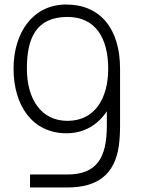

<svg xmlns="http://www.w3.org/2000/svg" viewBox="-20 -575 624 850"><path d="M274.5 15C352.5 15 413.5 -22.5 453 -82.5V-19C453 124 408.5 197.5 277.5 197.5H113V255H277.5C413 255 488 196.5 506 71C510 42 511.5 13 511.5 -19V-271C511.5 -447 424.5 -555 273 -555C126 -555 40 -431 40 -271C40 -109 122.5 15 274.5 15ZM99 -271C99 -401 136.5 -500 279 -500C404 -500 459 -404.5 459 -271C459 -138.5 399.5 -40 278.5 -40C159.5 -40 99 -140 99 -271Z"/></svg>

Font: Eudonet Light
Style: Regular
Weight: 300
Designer: Mikhail Sharanda
Foundry: Mikhail Sharanda
Version: Version 4.503;Glyphs 3.1.2 (3151)